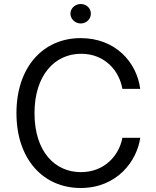

<svg xmlns="http://www.w3.org/2000/svg" viewBox="-20 -927 780 957"><path d="M382 10C566 10 663 -127 679 -240H590C574 -154 503 -69 383 -69C254 -69 152 -171 152 -363C152 -552 253 -659 384 -659C505 -659 575 -572 590 -484H679C661 -618 555 -737 382 -737C196 -737 62 -594 62 -363C62 -134 195 10 382 10ZM331 -859C331 -832 355 -810 382 -810C411 -810 433 -832 433 -859C433 -886 411 -907 382 -907C355 -907 331 -886 331 -859Z"/></svg>

Font: Wafeq
Style: Regular
Weight: 400
Designer: Rasmus Andersson & Azza Alameddine
Foundry: Google & TypeTogether
Version: Version 3.000;FEAKit 1.0